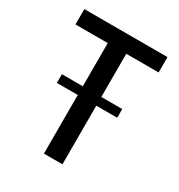

<svg xmlns="http://www.w3.org/2000/svg" viewBox="-174 -856 909 974"><g transform="rotate(30 280.5 -369.0)"><path d="M103.5 -343.5V-394.5H226V-647.5H37V-737.5H524V-647.5H334.5V-394.5H457V-343.5H334.5V0H226V-343.5Z"/></g></svg>

Font: Epilogue Medium
Style: Regular
Weight: 500
Designer: Tyler Finck
Foundry: Etcetera Type Co
Version: Version 2.111; ttfautohint (v1.8.3)